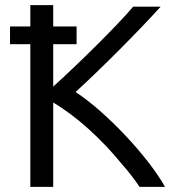

<svg xmlns="http://www.w3.org/2000/svg" viewBox="-20 -723 666 747"><path d="M278 -620H187V-703H98V-620H19V-551H98V4H187V-324C276 -272 374 -183 453 -86C479 -57 502 -27 523 4H622C555 -116 390 -290 274 -365C374 -456 522 -605 605 -697H498C437 -624 282 -472 187 -386V-551H278Z"/></svg>

Font: Repo
Style: Regular
Weight: 400
Designer: Stefan Peev
Foundry: Context Ltd
Version: Version 0.000